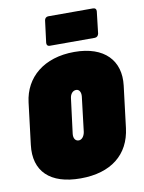

<svg xmlns="http://www.w3.org/2000/svg" viewBox="-81 -754 615 819"><g transform="rotate(-10 226.5 -344.5)"><path d="M170 -572H365C374 -572 380 -578 382 -587L393 -682C394 -691 389 -697 380 -697H185C177 -697 170 -691 169 -682L157 -587C156 -578 161 -572 170 -572ZM202 8C334 8 415 -57 429 -170L451 -350C464 -456 399 -528 268 -528C136 -528 52 -456 39 -350L17 -170C3 -57 70 8 202 8ZM222 -153C207 -153 199 -166 201 -185L220 -335C222 -354 233 -367 248 -367C261 -367 269 -354 267 -335L249 -185C246 -166 235 -153 222 -153Z"/></g></svg>

Font: Barlow Condensed Black
Style: Italic
Weight: 900
Width: 3
Italic angle: -7°
Designer: Jeremy Tribby
Foundry: Tribby Type
Version: Version 1.422;hotconv 1.0.109;makeotfexe 2.5.65596